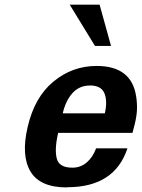

<svg xmlns="http://www.w3.org/2000/svg" viewBox="-20 -800 616 835"><path d="M462.9 -600.1H393.1L283.2 -779.8H413.1ZM272.9 14.2 271 15.1Q153.8 15.1 112.5 -54.2Q71.3 -123.5 100.1 -247.1Q129.9 -377 211.9 -444.8Q294.4 -513.2 399.9 -513.2Q551.3 -513.2 571.8 -382.8Q576.7 -353 575.7 -324.2Q574.7 -295.4 565.9 -259.8L556.2 -222.2H232.9Q216.3 -150.4 227.1 -109.9Q237.3 -70.8 294.9 -70.8Q331.1 -70.8 357.7 -94Q384.3 -117.2 397.9 -154.8H534.2Q478.5 14.2 272.9 14.2ZM436 -307.1Q448.2 -361.8 433.8 -395Q419.4 -428.2 372.1 -428.2Q324.7 -428.2 294.9 -394.8Q265.1 -361.3 252.9 -307.1Z"/></svg>

Font: Perun
Style: Bold Italic
Weight: 700
Italic angle: -12°
Foundry: Copyright (c) Stefan Peev, Context Ltd, 2016
Version: Version 001.000